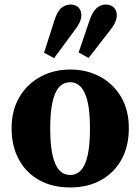

<svg xmlns="http://www.w3.org/2000/svg" viewBox="-20 -810 618 845"><path d="M289 15Q211 15 153 -17Q95 -49 63 -108Q31 -167 31 -245Q31 -325 65.5 -383Q100 -441 158.5 -472.5Q217 -504 289 -504Q361 -504 419.5 -473Q478 -442 512.5 -384Q547 -326 547 -246Q547 -166 514.5 -107.5Q482 -49 424 -17Q366 15 289 15ZM289 -40Q317 -40 336.5 -61Q356 -82 366 -127Q376 -172 376 -244Q376 -316 366 -360.5Q356 -405 336.5 -426.5Q317 -448 289 -448Q260 -448 240.5 -427Q221 -406 211 -361Q201 -316 201 -244Q201 -173 211 -128Q221 -83 240.5 -61.5Q260 -40 289 -40ZM174 -578 219 -719Q232 -760 250 -775Q268 -790 291 -790Q312 -790 325 -777.5Q338 -765 338 -743Q338 -728 330.5 -711.5Q323 -695 305 -672L218 -554ZM326 -579 374 -720Q388 -760 406 -775Q424 -790 445 -790Q468 -790 481 -777Q494 -764 494 -744Q494 -727 486 -710Q478 -693 460 -671L370 -555Z"/></svg>

Font: Source Serif 4 18pt
Style: Bold
Weight: 700
Designer: Frank Grießhammer
Foundry: Adobe Systems Incorporated
Version: Version 4.004;hotconv 1.0.116;makeotfexe 2.5.65601